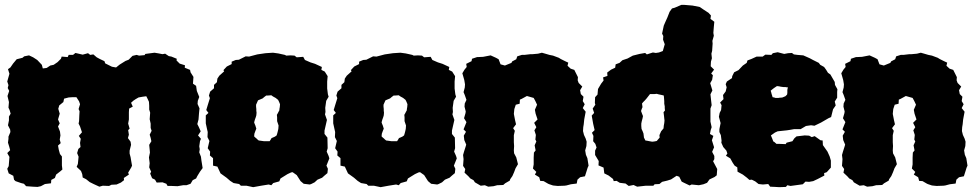

<svg xmlns="http://www.w3.org/2000/svg" viewBox="-20 -745 4029 794"><path d="M157 -462 173 -464 188 -474 202 -477 218 -488 232 -502 235 -511 260 -509 264 -518H282L292 -526L322 -519L344 -525L353 -518L366 -520L380 -508L393 -501L412 -492L415 -483L443 -469L460 -466L475 -478L499 -493L512 -498L528 -514L545 -518L555 -515L578 -517L581 -522L619 -527L637 -524L652 -521L663 -523L678 -513L689 -511L711 -502L710 -495L723 -482L745 -475L744 -465L766 -456L768 -446L780 -427L778 -399L791 -390L794 -369L804 -344L798 -328L797 -315L805 -297L803 -277L801 -251L796 -232L802 -220L810 -202L799 -185L811 -171L807 -161L804 -140L806 -128L804 -115L811 -97L813 -81L818 -50L807 -35L796 -17L791 -7L777 0L768 15L751 21H737L714 25L690 24H673L668 15L652 9L628 10L621 -2L609 -8L601 -27L605 -35L597 -53L599 -70L596 -94L600 -114L599 -126L597 -146L606 -161L603 -175L599 -188L607 -204L603 -216V-234L599 -252L601 -279L597 -292V-308L596 -324L591 -335L585 -347L570 -345L553 -342L541 -335L532 -329L522 -320L529 -304L514 -296L513 -281V-251L510 -234L516 -213L510 -207L513 -188L509 -174L520 -159L522 -146L516 -122V-110L520 -95L523 -77L526 -60L523 -53L510 -31L513 -23L492 -9L493 0L480 10L462 18L441 19L431 24L405 23L391 27L367 16L351 8L336 -4L322 -11L320 -25L315 -38L297 -55L302 -67L305 -97L299 -112L304 -129L313 -137L311 -154L314 -171L306 -183L319 -198L311 -222L305 -234L307 -244L308 -268L309 -285L305 -294L311 -314L307 -326L296 -343H279L264 -342L245 -337L242 -323L225 -309L221 -295L227 -275L220 -251L227 -235L220 -222L228 -201L230 -185L227 -168L231 -153L220 -143L223 -126L228 -108L236 -98V-61L238 -44L230 -37L212 -23L207 -9L192 -1L191 13L166 16L149 25L135 28L115 27L88 25L79 15L67 12L44 4L38 -2L35 -18L16 -28L10 -47L16 -58L19 -96L10 -112L22 -124L18 -139L13 -155L15 -171V-180L23 -199L22 -209L13 -227L17 -247V-263L24 -275L20 -289L15 -300L17 -323L15 -331L11 -348L18 -369L12 -381L15 -393L10 -408L19 -440L13 -459L23 -466L34 -482L49 -500L73 -506L80 -512L100 -516L117 -508L134 -497L153 -477Z M1091 18 1060 23 1027 29 999 23H976L969 16L946 12L932 3L917 -10L892 -28L879 -56L861 -60V-91L848 -102L849 -118L839 -132L846 -162L838 -178L839 -199L836 -212L831 -235V-268L842 -278L833 -290L839 -310L848 -339L844 -350L849 -366L865 -380V-394L877 -405L879 -420L887 -432L907 -450L904 -455L918 -470L938 -480V-490L955 -497L968 -498L996 -512L1010 -511L1044 -520L1078 -525L1109 -527L1131 -524L1158 -518L1164 -515L1181 -516L1198 -515L1207 -508L1234 -510L1241 -497L1264 -487L1283 -481L1311 -468L1309 -456L1323 -449L1335 -430L1333 -408V-379L1336 -355L1339 -345L1329 -328L1325 -299L1326 -282L1324 -272L1332 -249L1322 -205V-191L1334 -176L1335 -132L1331 -118L1339 -100L1342 -90L1330 -60L1336 -47L1334 -29L1322 -19L1312 -10L1293 -2L1281 9L1267 16L1261 18L1236 15L1223 4L1207 -21L1190 -33L1184 -32L1169 -25L1140 -7L1135 5L1110 12L1102 21ZM1072 -161H1095L1099 -167L1103 -174L1108 -176L1117 -180L1124 -185L1127 -195L1129 -203L1131 -212L1132 -226L1126 -244V-260L1125 -270L1129 -277L1132 -283L1135 -288L1136 -297L1137 -302L1138 -314L1134 -324L1130 -332L1120 -340L1109 -346L1102 -351L1088 -350H1081L1073 -344L1066 -338L1054 -333L1047 -330L1039 -312V-304L1040 -294V-287L1041 -279L1040 -268L1038 -261L1034 -250L1031 -239L1033 -233L1036 -226L1040 -213L1036 -203L1032 -192L1031 -181L1035 -177L1041 -172L1045 -168L1050 -164L1058 -163Z M1618 18 1587 23 1554 29 1526 23H1503L1496 16L1473 12L1459 3L1444 -10L1419 -28L1406 -56L1388 -60V-91L1375 -102L1376 -118L1366 -132L1373 -162L1365 -178L1366 -199L1363 -212L1358 -235V-268L1369 -278L1360 -290L1366 -310L1375 -339L1371 -350L1376 -366L1392 -380V-394L1404 -405L1406 -420L1414 -432L1434 -450L1431 -455L1445 -470L1465 -480V-490L1482 -497L1495 -498L1523 -512L1537 -511L1571 -520L1605 -525L1636 -527L1658 -524L1685 -518L1691 -515L1708 -516L1725 -515L1734 -508L1761 -510L1768 -497L1791 -487L1810 -481L1838 -468L1836 -456L1850 -449L1862 -430L1860 -408V-379L1863 -355L1866 -345L1856 -328L1852 -299L1853 -282L1851 -272L1859 -249L1849 -205V-191L1861 -176L1862 -132L1858 -118L1866 -100L1869 -90L1857 -60L1863 -47L1861 -29L1849 -19L1839 -10L1820 -2L1808 9L1794 16L1788 18L1763 15L1750 4L1734 -21L1717 -33L1711 -32L1696 -25L1667 -7L1662 5L1637 12L1629 21ZM1599 -161H1622L1626 -167L1630 -174L1635 -176L1644 -180L1651 -185L1654 -195L1656 -203L1658 -212L1659 -226L1653 -244V-260L1652 -270L1656 -277L1659 -283L1662 -288L1663 -297L1664 -302L1665 -314L1661 -324L1657 -332L1647 -340L1636 -346L1629 -351L1615 -350H1608L1600 -344L1593 -338L1581 -333L1574 -330L1566 -312V-304L1567 -294V-287L1568 -279L1567 -268L1565 -261L1561 -250L1558 -239L1560 -233L1563 -226L1567 -213L1563 -203L1559 -192L1558 -181L1562 -177L1568 -172L1572 -168L1577 -164L1585 -163Z M1953 -509H1957L1978 -510L2009 -516L2031 -506L2042 -500L2050 -479L2068 -474L2095 -485L2098 -491L2115 -500L2119 -512L2138 -518H2149L2174 -521H2183L2205 -523L2221 -527L2242 -521L2252 -518L2267 -515L2291 -506L2299 -501L2317 -492L2330 -486L2327 -473L2340 -461L2355 -456L2370 -426L2369 -413L2373 -402L2388 -387L2379 -372L2382 -356L2393 -345L2390 -327L2398 -314L2390 -298L2402 -283L2396 -251L2394 -231L2392 -219L2391 -203L2395 -187L2402 -172L2406 -159L2405 -141L2400 -123L2403 -105L2409 -91L2414 -60L2410 -51L2406 -38L2399 -16L2379 -12L2368 -2L2365 14L2341 17L2322 22L2314 23L2286 24L2267 22L2252 17L2247 15L2228 4L2214 3L2210 -12L2192 -23L2198 -34L2184 -48L2187 -65V-93L2188 -114L2195 -123L2191 -144L2198 -160L2194 -168L2196 -187L2190 -206L2198 -219L2189 -237L2203 -251L2195 -275L2192 -291L2201 -312L2194 -327L2187 -340L2159 -348L2137 -336L2130 -333L2129 -316L2113 -312L2107 -294L2105 -274L2110 -248L2114 -231L2102 -215L2109 -204L2105 -186V-157L2106 -141L2105 -123L2106 -111L2115 -94L2122 -66L2112 -49L2106 -33L2099 -17L2090 -4L2088 2L2069 13L2061 20L2036 21L2021 25L1999 27L1985 21L1968 23L1944 9L1938 0L1925 -7L1917 -16L1901 -31L1904 -46L1895 -59L1897 -87L1895 -104L1899 -118L1906 -140L1908 -147L1900 -166L1898 -184L1907 -200L1897 -210L1909 -240L1899 -256L1905 -277L1906 -284L1901 -304L1902 -317L1909 -332L1902 -352L1897 -364L1902 -383L1903 -396L1900 -414L1892 -442L1901 -457L1910 -468L1908 -481L1930 -492L1932 -502Z M2600 20 2580 24 2567 14 2543 11 2530 3 2518 4 2515 -5 2497 -19 2479 -28 2476 -52 2455 -61 2456 -79 2441 -104V-122L2447 -135L2442 -150L2433 -161L2434 -183L2428 -196L2439 -207L2433 -233L2427 -267L2437 -278L2431 -296L2442 -312L2440 -319L2441 -343L2451 -354L2453 -377L2466 -399L2476 -412L2474 -425L2492 -431L2491 -445L2507 -457L2524 -465L2526 -479L2542 -485L2554 -496L2575 -503L2597 -515L2625 -522L2648 -526L2655 -520L2680 -528L2692 -526L2705 -528L2721 -534L2729 -562L2722 -581L2723 -596L2718 -606L2725 -639L2731 -653L2740 -673L2749 -696L2759 -710L2770 -713L2798 -725H2808L2844 -722L2874 -716L2890 -705L2910 -692L2920 -681L2918 -667L2934 -655L2932 -634L2930 -609L2932 -597L2926 -576L2927 -565L2925 -535L2922 -523L2924 -504L2920 -490L2919 -471L2933 -457L2921 -441L2928 -434L2925 -415L2917 -401L2926 -371L2918 -355L2921 -327L2923 -310L2918 -296V-242L2923 -219L2919 -207L2916 -191L2930 -183L2924 -165L2933 -136L2925 -117L2934 -100V-87L2929 -78L2946 -46L2944 -20L2935 -13L2914 -3L2904 11L2889 17L2870 21L2840 18L2832 22L2809 11L2799 6L2789 -14L2778 -18L2755 -3L2739 2L2718 7L2707 16L2687 17L2682 23H2651L2615 27ZM2677 -159 2686 -160 2696 -162 2701 -168 2708 -176 2707 -186 2710 -193 2714 -202 2724 -214 2725 -225 2727 -236 2728 -247 2727 -255 2726 -265 2724 -281 2730 -288 2729 -298V-305L2727 -316V-326L2726 -340L2725 -350L2717 -352L2703 -355L2696 -357L2686 -356H2668L2654 -338L2647 -330L2640 -323L2635 -317L2637 -302L2634 -295L2631 -286L2635 -275L2639 -265L2637 -255L2634 -244L2632 -234V-224L2633 -212L2638 -201L2641 -193L2642 -185L2643 -176L2649 -164L2656 -163L2666 -161Z M3203 29 3186 28 3165 27 3157 16 3135 18 3117 16 3103 5 3089 -2 3079 -1 3069 -10 3052 -23 3030 -35 3029 -53 3018 -60 3010 -72 3000 -90 2982 -101 2988 -110 2984 -122 2971 -137 2963 -155 2964 -163 2961 -186 2955 -199V-211L2960 -236L2953 -262L2956 -278L2962 -290L2964 -310L2958 -321L2972 -335L2970 -352L2981 -367L2985 -384L2981 -397L2986 -408L3007 -422L3008 -430L3016 -446L3034 -455L3052 -474L3068 -485L3071 -495L3087 -501L3109 -511H3134L3145 -519L3170 -518L3176 -525L3196 -529L3223 -522L3239 -525L3255 -526L3263 -520L3278 -518L3302 -516L3329 -504L3342 -497L3366 -485L3372 -477L3388 -468L3396 -457L3404 -444L3414 -437L3432 -406L3433 -394L3443 -376L3442 -365V-341L3432 -325L3436 -309L3425 -293L3417 -261L3406 -256L3375 -238L3348 -225L3334 -227L3313 -224L3291 -211H3264L3247 -208L3234 -206L3196 -202L3185 -197L3168 -185L3173 -173L3178 -160L3182 -158L3191 -150H3203L3229 -149L3233 -155L3257 -161L3265 -173L3274 -181L3308 -185L3326 -184L3337 -178L3349 -182L3373 -165L3382 -164L3383 -145L3402 -118L3411 -98L3416 -81V-52L3399 -33L3388 -29L3389 -19L3362 -5L3343 4L3326 7L3311 6L3300 17L3271 21L3249 24L3236 21L3230 28ZM3187 -340H3199L3205 -341H3209L3216 -342L3223 -345L3228 -347L3235 -354L3236 -361V-373L3237 -378L3238 -384H3233L3228 -385H3220L3212 -386L3206 -387L3202 -388L3193 -389L3181 -381L3177 -378L3167 -370L3169 -364L3171 -356L3173 -350L3175 -343L3181 -342Z M3520 -509H3524L3545 -510L3576 -516L3598 -506L3609 -500L3617 -479L3635 -474L3662 -485L3665 -491L3682 -500L3686 -512L3705 -518H3716L3741 -521H3750L3772 -523L3788 -527L3809 -521L3819 -518L3834 -515L3858 -506L3866 -501L3884 -492L3897 -486L3894 -473L3907 -461L3922 -456L3937 -426L3936 -413L3940 -402L3955 -387L3946 -372L3949 -356L3960 -345L3957 -327L3965 -314L3957 -298L3969 -283L3963 -251L3961 -231L3959 -219L3958 -203L3962 -187L3969 -172L3973 -159L3972 -141L3967 -123L3970 -105L3976 -91L3981 -60L3977 -51L3973 -38L3966 -16L3946 -12L3935 -2L3932 14L3908 17L3889 22L3881 23L3853 24L3834 22L3819 17L3814 15L3795 4L3781 3L3777 -12L3759 -23L3765 -34L3751 -48L3754 -65V-93L3755 -114L3762 -123L3758 -144L3765 -160L3761 -168L3763 -187L3757 -206L3765 -219L3756 -237L3770 -251L3762 -275L3759 -291L3768 -312L3761 -327L3754 -340L3726 -348L3704 -336L3697 -333L3696 -316L3680 -312L3674 -294L3672 -274L3677 -248L3681 -231L3669 -215L3676 -204L3672 -186V-157L3673 -141L3672 -123L3673 -111L3682 -94L3689 -66L3679 -49L3673 -33L3666 -17L3657 -4L3655 2L3636 13L3628 20L3603 21L3588 25L3566 27L3552 21L3535 23L3511 9L3505 0L3492 -7L3484 -16L3468 -31L3471 -46L3462 -59L3464 -87L3462 -104L3466 -118L3473 -140L3475 -147L3467 -166L3465 -184L3474 -200L3464 -210L3476 -240L3466 -256L3472 -277L3473 -284L3468 -304L3469 -317L3476 -332L3469 -352L3464 -364L3469 -383L3470 -396L3467 -414L3459 -442L3468 -457L3477 -468L3475 -481L3497 -492L3499 -502Z"/></svg>

Font: Winky Rough Black
Style: Regular
Weight: 900
Designer: Simon Atzbach
Foundry: typofactur
Version: Version 1.206; ttfautohint (v1.8.4.7-5d5b)